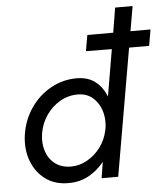

<svg xmlns="http://www.w3.org/2000/svg" viewBox="-55 -829 776 887"><g transform="rotate(-5 333.0 -385.5)"><path d="M45 -230Q55 -298 92 -352.5Q129 -407 185 -438.5Q241 -470 306 -470Q359 -470 393 -443Q427 -416 443 -373L480 -590L360 -591L373 -665H493L512 -780H593L573 -665H666L653 -590H560L458 0H381L393 -75Q363 -37 321.5 -14Q280 9 230 9Q165 10 120.5 -23Q76 -56 56 -110.5Q36 -165 45 -230ZM125 -230Q118 -185 130.5 -147.5Q143 -110 172.5 -88Q202 -66 246 -66Q284 -66 320 -86Q356 -106 382 -140.5Q408 -175 417 -219L420 -234Q425 -277 412.5 -313Q400 -349 373.5 -371.5Q347 -394 308 -395Q263 -396 224 -374Q185 -352 159 -314.5Q133 -277 125 -230Z"/></g></svg>

Font: Jost*
Style: Italic
Weight: 400
Italic angle: -10°
Version: Version 3.7